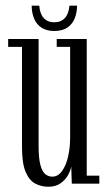

<svg xmlns="http://www.w3.org/2000/svg" viewBox="-20 -664 390 694"><path d="M155 11Q129.5 11 107.8 -0.2Q86 -11.5 72.8 -42.2Q59.5 -73 59.5 -132.5V-494.5H9.5V-523H119.5V-137.5Q119.5 -92 126 -67.8Q132.5 -43.5 143.8 -34.5Q155 -25.5 169 -25.5Q190 -25.5 204.5 -46Q219 -66.5 226.2 -98.5Q233.5 -130.5 233.5 -165V-494.5H185V-523H293.5V-29H339V0H239.5L237.5 -62.5Q235 -47 225.2 -30Q215.5 -13 198.2 -1Q181 11 155 11ZM176 -552Q147.5 -552 129.2 -564.5Q111 -577 102.8 -598Q94.5 -619 94.5 -643.5H122Q124 -614 138 -598.8Q152 -583.5 176 -583.5Q200.5 -583.5 214.5 -598.8Q228.5 -614 231 -643.5H258.5Q258.5 -619 250.2 -598Q242 -577 223.8 -564.5Q205.5 -552 176 -552Z"/></svg>

Font: Imbue 24pt Light
Style: Regular
Weight: 300
Designer: Tyler Finck
Foundry: Etcetera Type Company
Version: Version 1.102